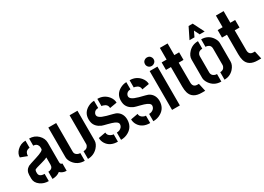

<svg xmlns="http://www.w3.org/2000/svg" viewBox="-12 -1486 3068 2229"><g transform="rotate(-30 1522.5 -371.5)"><path d="M28.3 -126Q28.3 -71.3 81.1 -33.2Q127 0 190.4 0V-96.7Q118.2 -97.7 117.2 -147.5V-168Q118.2 -187.5 128.9 -195.3Q136.7 -201.2 220.7 -223.6Q279.3 -239.3 302.7 -252V-155.3Q302.7 -108.4 258.8 -98.6Q250 -96.7 240.2 -96.7V0Q304.7 -1 343.8 -33.2Q377.9 0 429.7 0V-97.7Q404.3 -99.6 403.3 -128.9V-391.6Q403.3 -450.2 356.4 -496.1Q309.6 -542 239.3 -542V-446.3Q283.2 -446.3 297.9 -410.2Q302.7 -398.4 302.7 -385.7V-365.2Q302.7 -339.8 195.3 -306.6Q93.8 -275.4 80.1 -267.6Q29.3 -237.3 28.3 -173.8ZM36.1 -406.2 126 -372.1Q126 -427.7 168.9 -442.4Q179.7 -446.3 190.4 -446.3V-542Q123 -542 74.2 -493.2Q36.1 -454.1 36.1 -406.2Z M496.1 -143.6V-541H601.6V-155.3Q601.6 -124 632.8 -107.4Q649.4 -98.6 669.9 -98.6V4.9Q575.2 4.9 522.5 -69.3Q496.1 -107.4 496.1 -143.6ZM712.9 4.9V-98.6Q761.7 -98.6 777.3 -136.7Q781.2 -146.5 781.2 -155.3V-541H886.7V-143.6Q886.7 -97.7 845.7 -52.7Q792 3.9 712.9 4.9Z M943.4 -142.6 1040 -160.2Q1040 -122.1 1080.1 -102.5Q1097.7 -93.8 1114.3 -93.8V4.9Q1010.7 4.9 964.8 -68.4Q943.4 -103.5 943.4 -142.6ZM948.2 -390.6Q948.2 -480.5 1031.2 -524.4Q1071.3 -544.9 1111.3 -544.9V-448.2Q1064.5 -448.2 1048.8 -411.1Q1044.9 -400.4 1044.9 -390.6Q1044.9 -361.3 1095.7 -338.9Q1138.7 -321.3 1226.6 -300.8Q1293.9 -287.1 1322.3 -231.4Q1336.9 -201.2 1336.9 -165Q1336.9 -68.4 1258.8 -22.5Q1213.9 4.9 1156.2 4.9V-92.8Q1195.3 -92.8 1220.7 -119.1Q1236.3 -137.7 1236.3 -160.2Q1236.3 -194.3 1160.2 -217.8Q1144.5 -222.7 1111.3 -231.4Q1061.5 -243.2 1041 -251Q968.8 -283.2 953.1 -345.7Q948.2 -366.2 948.2 -390.6ZM1155.3 -448.2V-544.9Q1241.2 -544.9 1293.9 -481.4Q1327.1 -440.4 1327.1 -395.5L1230.5 -378.9Q1230.5 -428.7 1176.8 -444.3Q1165 -448.2 1155.3 -448.2Z M1376 -142.6 1472.7 -160.2Q1472.7 -122.1 1512.7 -102.5Q1530.3 -93.8 1546.9 -93.8V4.9Q1443.4 4.9 1397.5 -68.4Q1376 -103.5 1376 -142.6ZM1380.9 -390.6Q1380.9 -480.5 1463.9 -524.4Q1503.9 -544.9 1543.9 -544.9V-448.2Q1497.1 -448.2 1481.4 -411.1Q1477.5 -400.4 1477.5 -390.6Q1477.5 -361.3 1528.3 -338.9Q1571.3 -321.3 1659.2 -300.8Q1726.6 -287.1 1754.9 -231.4Q1769.5 -201.2 1769.5 -165Q1769.5 -68.4 1691.4 -22.5Q1646.5 4.9 1588.9 4.9V-92.8Q1627.9 -92.8 1653.3 -119.1Q1668.9 -137.7 1668.9 -160.2Q1668.9 -194.3 1592.8 -217.8Q1577.1 -222.7 1543.9 -231.4Q1494.1 -243.2 1473.6 -251Q1401.4 -283.2 1385.7 -345.7Q1380.9 -366.2 1380.9 -390.6ZM1587.9 -448.2V-544.9Q1673.8 -544.9 1726.6 -481.4Q1759.8 -440.4 1759.8 -395.5L1663.1 -378.9Q1663.1 -428.7 1609.4 -444.3Q1597.7 -448.2 1587.9 -448.2Z M1835.9 -616.2Q1835.9 -652.3 1868.2 -668Q1880.9 -673.8 1893.6 -673.8Q1930.7 -673.8 1946.3 -641.6Q1952.1 -628.9 1952.1 -616.2Q1952.1 -581.1 1918.9 -565.4Q1906.2 -559.6 1893.6 -559.6Q1858.4 -559.6 1841.8 -590.8Q1835.9 -602.5 1835.9 -616.2ZM1842.8 0V-520.5H1947.3V0Z M2013.7 -437.5V-538.1H2080.1V-694.3H2183.6V-538.1H2248V-436.5H2183.6L2184.6 -166Q2186.5 -107.4 2243.2 -106.4H2263.7L2287.1 0H2241.2Q2117.2 0 2089.8 -94.7Q2080.1 -128.9 2080.1 -175.8V-437.5Z M2422.9 -599.6 2496.1 -748H2550.8L2626 -599.6H2558.6L2523.4 -670.9L2489.3 -599.6ZM2331.1 -147.5V-394.5Q2331.1 -442.4 2374 -487.3Q2424.8 -541 2502 -541V-440.4Q2451.2 -440.4 2436.5 -398.4Q2433.6 -389.6 2433.6 -380.9V-161.1Q2433.6 -124 2467.8 -107.4Q2483.4 -99.6 2502.9 -99.6V1Q2408.2 1 2356.4 -75.2Q2331.1 -113.3 2331.1 -147.5ZM2545.9 1V-99.6Q2592.8 -99.6 2607.4 -139.6Q2611.3 -150.4 2611.3 -159.2V-380.9Q2611.3 -421.9 2573.2 -435.5Q2560.5 -440.4 2544.9 -440.4V-541Q2636.7 -541 2686.5 -466.8Q2711.9 -428.7 2711.9 -394.5V-147.5Q2711.9 -99.6 2670.9 -53.7Q2621.1 0 2545.9 1Z M2764.6 -437.5V-538.1H2831.1V-694.3H2934.6V-538.1H2999V-436.5H2934.6L2935.5 -166Q2937.5 -107.4 2994.1 -106.4H3014.6L3038.1 0H2992.2Q2868.2 0 2840.8 -94.7Q2831.1 -128.9 2831.1 -175.8V-437.5Z"/></g></svg>

Font: Post No Bills Colombo
Style: Bold
Weight: 700
Designer: Kosala Senevirathne, Siva Puranthara, Lasantha Premarathna, Tharique Azeez
Foundry: Mooniak
Version: Version 1.220 ; ttfautohint (v1.6)